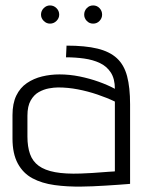

<svg xmlns="http://www.w3.org/2000/svg" viewBox="-20 -677 536 707"><path d="M164 -657Q151 -657 141 -647Q131 -637 131 -623Q131 -610 141 -600Q151 -590 164 -590Q178 -590 188 -600Q198 -610 198 -623Q198 -637 188 -647Q178 -657 164 -657ZM323 -657Q309 -657 299.5 -647Q290 -637 290 -623Q290 -610 299.5 -600Q309 -590 323 -590Q337 -590 346.5 -600Q356 -610 356 -623Q356 -637 346.5 -647Q337 -657 323 -657ZM403 -350Q377 -364 343.5 -376Q310 -388 273 -395.5Q236 -403 199 -403Q166 -403 135 -395.5Q104 -388 79 -371Q54 -354 40 -325Q26 -296 26 -253V-167Q26 -111 45.5 -75Q65 -39 99.5 -20.5Q134 -2 181 4.5Q228 11 282 10Q298 10 321 9Q344 8 368.5 6.5Q393 5 414 3.5Q435 2 447.5 1Q460 0 459 0V-293Q459 -355 448 -396.5Q437 -438 410.5 -462.5Q384 -487 339 -498Q294 -509 225 -509L223 -466Q257 -466 289.5 -461.5Q322 -457 347.5 -445Q373 -433 388 -410Q403 -387 403 -350ZM403 -303V-46Q403 -46 397.5 -45.5Q392 -45 380.5 -44.5Q369 -44 353.5 -42.5Q338 -41 319 -40Q300 -39 277 -38Q221 -36 183 -43Q145 -50 122.5 -66.5Q100 -83 90.5 -110Q81 -137 81 -174V-251Q81 -286 93 -307Q105 -328 123 -338Q141 -348 160 -351.5Q179 -355 194 -355Q230 -355 266.5 -348Q303 -341 338.5 -329Q374 -317 403 -303Z"/></svg>

Font: AdventPro_ExpandedRegular
Style: ExpandedRegular
Weight: 400
Width: 7
Designer: VivaRado, Andreas Kalpakidis
Foundry: VivaRado, Andreas Kalpakidis
Version: Version 3.000